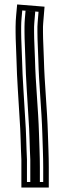

<svg xmlns="http://www.w3.org/2000/svg" viewBox="-20 -719 289 862"><path d="M50 -599V-574C50 -537.8 53 -493.7 54 -451C55.9 -363.4 63.5 -272.2 68 -187C72.8 -127.6 72.9 -60.5 76 -2V123H199V31C199 -17.9 196.5 -69.6 195 -121C191.9 -229.7 179.7 -342.6 177 -454C176 -495.9 173 -537.9 173 -574V-599C173 -603.7 173.3 -609.3 174 -616L180 -689L57 -699C54.3 -666.1 50 -633.5 50 -599ZM79.9 -672.1 153 -666.1 149.1 -618.3C148.4 -611.5 148 -604.7 148 -599V-574C148 -536.6 151 -494.6 152 -453.4C154.7 -340.6 166.9 -227.6 170 -120.3C171.5 -68.5 174 -17.1 174 31V98H101V-2.7C98 -60.2 97.8 -128.4 92.9 -188.7C88.4 -275.6 80.9 -364.9 79 -451.6C78 -495 75 -539.1 75 -574V-599C75 -623.3 78 -649.7 79.9 -672.1ZM90 -599V-574C90 -538.6 93 -494.5 94 -451.4C95.9 -364.4 103.4 -274.3 108 -188C112.8 -128 112.9 -61.1 116 -2.4V98H159V31C159 -17.4 156.5 -68.9 155 -120.5C151.9 -228.4 139.7 -341.3 137 -453.6C136 -495.1 133 -537.1 133 -574V-599C133 -604.3 133.4 -610.7 134.1 -617.4L138.2 -667.2L94.7 -670.7C92.9 -648.2 90 -623.2 90 -599Z"/></svg>

Font: Tape
Style: Regular
Weight: 500
Foundry: Cannot Into Space Fonts
Version: Version 0.97